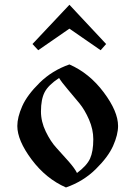

<svg xmlns="http://www.w3.org/2000/svg" viewBox="-20 -784 579 817"><path d="M275.4 -763.7 118.2 -596.7 142.6 -570.3 275.4 -662.1 408.2 -570.3 431.6 -596.7ZM307.6 -47.9C301.8 -60.2 289.9 -76.7 272 -97.2C254.1 -117.7 236.8 -136.9 220.2 -154.8C203.6 -172.7 188.5 -195.8 174.8 -224.1C161.1 -252.4 154.3 -280.9 154.3 -309.6C154.3 -344.1 159.5 -371.4 169.9 -391.6C180.3 -411.8 200.8 -432 231.4 -452.1C238 -441.1 250.3 -424.8 268.6 -403.3C286.8 -381.8 303.4 -362 318.4 -343.8C333.3 -325.5 346.8 -302.6 358.9 -274.9C370.9 -247.2 377 -219.4 377 -191.4C377 -156.9 372.4 -129.6 363.3 -109.4C354.2 -89.2 335.6 -68.7 307.6 -47.9ZM275.4 -509.8C226.6 -492.8 184.4 -467 148.9 -432.1C113.4 -397.3 88.7 -364.1 74.7 -332.5C60.7 -300.9 53.7 -272.8 53.7 -248C53.7 -207 74.1 -159.3 114.7 -105C155.4 -50.6 204.1 -11.1 260.7 13.7C309.6 -3.3 351.7 -29.1 387.2 -64C422.7 -98.8 447.4 -132 461.4 -163.6C475.4 -195.1 482.4 -223.3 482.4 -248C482.4 -289.1 462.1 -336.8 421.4 -391.1C380.7 -445.5 332 -485 275.4 -509.8Z"/></svg>

Font: TriodPostnaja
Style: Medium
Weight: 500
Version: 20110805; ttfautohint (v0.96) -l 8 -r 50 -G 200 -x 14 -w "G"